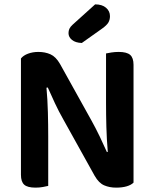

<svg xmlns="http://www.w3.org/2000/svg" viewBox="-20 -853 705 880"><path d="M143 7Q106 7 91 -6.5Q76 -20 76 -52V-585Q87 -599 108.5 -607Q130 -615 156 -615Q187 -615 211.5 -604Q236 -593 255 -560L399 -301Q419 -265 437.5 -226.5Q456 -188 470 -156L474 -157Q469 -216 467.5 -271.5Q466 -327 466 -381V-608Q474 -610 490.5 -612.5Q507 -615 524 -615Q561 -615 576.5 -601.5Q592 -588 592 -556V-16Q581 -5 560.5 1Q540 7 512 7Q482 7 457.5 -3.5Q433 -14 414 -47L270 -306Q250 -341 231.5 -380.5Q213 -420 199 -452L193 -451Q198 -396 199.5 -338Q201 -280 201 -228V-1Q193 1 177 4Q161 7 143 7ZM416 -833Q448 -833 466 -817.5Q484 -802 484 -779Q484 -762 476.5 -749.5Q469 -737 448 -722L355 -656Q326 -657 310 -670Q294 -683 294 -701Q294 -712 298 -721Q302 -730 313 -740Z"/></svg>

Font: Baloo Thambi 2 SemiBold
Style: Regular
Weight: 600
Designer: Aadarsh Rajan and Ek Type
Foundry: Ek Type
Version: Version 1.640;hotconv 1.0.111;makeotfexe 2.5.65597; ttfautoh